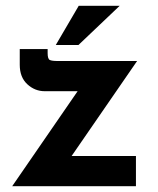

<svg xmlns="http://www.w3.org/2000/svg" viewBox="-20 -641 545 661"><path d="M134 -327Q100 -327 74 -351Q48 -375 48 -418V-472H144V-458Q144 -438 151.5 -434.5Q159 -431 178 -431H452L208 -77L184 -104H448V0H22L272 -363L292 -327ZM392 -621 250 -486H172L251 -621Z"/></svg>

Font: Reem Kufi Fun SemiBold
Style: Regular
Weight: 600
Designer: Khaled Hosny
Version: Version 1.005